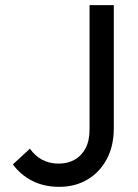

<svg xmlns="http://www.w3.org/2000/svg" viewBox="-20 -714 535 744"><path d="M210 10Q150 10 104.5 -13.5Q59 -37 30 -77L96 -138Q115 -110 143.5 -95Q172 -80 207 -80Q242 -80 269 -95Q296 -110 311.5 -139.5Q327 -169 327 -212V-694H421V-217Q421 -148 393.5 -97Q366 -46 318.5 -18Q271 10 210 10Z"/></svg>

Font: yichuanluanma
Style: Regular
Weight: 400
Version: Version 1.00 March 24, 2023, initial release